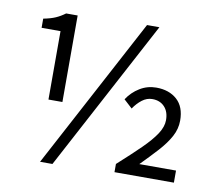

<svg xmlns="http://www.w3.org/2000/svg" viewBox="-82 -842 1068 952"><g transform="rotate(10 451.5 -366.0)"><path d="M165.8 -297.8V-642.2H70.5V-688.3Q107.1 -695.3 131.2 -705.9Q155.3 -716.5 178 -733.4H236V-297.8ZM178.3 13.4 583 -746.4H645.3L240.7 13.4ZM550.7 0V-41.3Q618.3 -102.2 664.3 -147.3Q710.2 -192.4 733.9 -228.7Q757.6 -265.1 757.6 -298.2Q757.6 -340.6 734.6 -365.1Q711.7 -389.6 673 -389.6Q645.5 -389.6 621.7 -371.3Q598 -353.1 579.6 -325.6L537.1 -364.6Q561.7 -402.4 599.8 -425.7Q637.9 -449 682.6 -449Q747.2 -449 787.1 -413.3Q827 -377.6 827 -308Q827 -266.3 806.1 -227.6Q785.1 -188.9 748.6 -148.7Q712.1 -108.5 665 -60.8H849.8V0Z"/></g></svg>

Font: Noto Sans TC Thin
Style: Regular
Weight: 100
Designer: Ryoko NISHIZUKA 西塚涼子 (kana, bopomofo & ideographs); Paul D. Hunt (Latin, Greek & Cyrillic); Sandoll Communications 산돌커뮤니
Foundry: Adobe
Version: Version 2.004-H2;hotconv 1.0.118;makeotfexe 2.5.65603